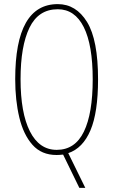

<svg xmlns="http://www.w3.org/2000/svg" viewBox="-20 -837 551 934"><path d="M457 -451Q457 -290 420 -203Q383 -116 312 -92L395 77H366L287 -85Q277 -84 269.5 -83.5Q262 -83 255 -83Q182 -83 138 -132.5Q94 -182 74 -265.5Q54 -349 54 -452Q54 -817 261 -817Q350 -817 403.5 -730Q457 -643 457 -451ZM80 -452Q80 -288 125.5 -198Q171 -108 256 -108Q345 -108 388 -196.5Q431 -285 431 -451Q431 -618 387.5 -705Q344 -792 261 -792Q167 -792 123.5 -702.5Q80 -613 80 -452Z"/></svg>

Font: Noto Sans Kannada UI ExtraCondensed Thin
Style: Regular
Weight: 100
Width: 2
Designer: Jelle Bosma - Monotype Design Team
Foundry: Monotype Imaging Inc.
Version: Version 2.005; ttfautohint (v1.8.4.7-5d5b)